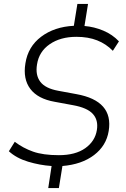

<svg xmlns="http://www.w3.org/2000/svg" viewBox="-20 -840 640 975"><path d="M225 115 242 3Q182 -1 122.5 -19Q63 -37 25 -72L55 -120Q97 -88 148 -70Q199 -52 279 -52Q363 -52 413 -87.5Q463 -123 472 -180Q480 -230 451.5 -261.5Q423 -293 350 -306L258 -323Q172 -338 134 -388.5Q96 -439 109 -518Q122 -603 189 -653.5Q256 -704 355 -709L373 -820H427L409 -708Q458 -704 504.5 -684.5Q551 -665 584 -630L553 -582Q519 -617 473.5 -635Q428 -653 368 -653Q287 -653 232.5 -615.5Q178 -578 168 -513Q159 -459 184.5 -425Q210 -391 276 -379L368 -362Q557 -328 532 -175Q520 -100 457.5 -52.5Q395 -5 297 3L279 115Z"/></svg>

Font: Mulish Light
Style: Italic
Weight: 300
Italic angle: -9°
Designer: Vernon Adams
Foundry: Vernon Adams
Version: Version 3.603; ttfautohint (v1.8.3)